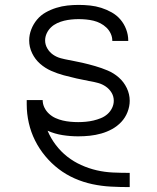

<svg xmlns="http://www.w3.org/2000/svg" viewBox="-20 -548 640 783"><path d="M508 215Q470 215 432 213Q394 211 356.5 203Q319 195 284 179.5Q249 164 219 141Q189 118 164.5 88.5Q140 59 123 25Q106 -9 97.5 -46.5Q89 -84 89 -122Q89 -127 89 -131.5Q89 -136 89 -140H154Q154 -140 154 -140Q154 -140 154 -140Q154 -124 161 -109.5Q168 -95 180 -84Q192 -73 206.5 -66.5Q221 -60 236 -56.5Q251 -53 267 -51.5Q283 -50 299 -50Q314 -50 330 -51.5Q346 -53 361 -56.5Q376 -60 391 -66Q406 -72 418 -82.5Q430 -93 437 -107.5Q444 -122 444 -137Q444 -155 435 -170Q426 -185 411.5 -195Q397 -205 380.5 -209.5Q364 -214 347 -217H346Q319 -222 292.5 -228Q266 -234 240 -241Q214 -248 189 -259Q164 -270 143.5 -288Q123 -306 111 -331Q99 -356 99 -383Q99 -406 107.5 -428Q116 -450 131 -468Q146 -486 166.5 -497.5Q187 -509 209.5 -516Q232 -523 255 -525.5Q278 -528 301 -528Q324 -528 347.5 -525.5Q371 -523 393 -516Q415 -509 435.5 -497.5Q456 -486 471 -468.5Q486 -451 494.5 -428.5Q503 -406 503 -383Q503 -383 503 -382.5Q503 -382 503 -381H438Q438 -381 438 -381.5Q438 -382 438 -382Q438 -397 431.5 -411Q425 -425 414 -435.5Q403 -446 389.5 -453Q376 -460 361.5 -463.5Q347 -467 331.5 -468.5Q316 -470 301 -470Q286 -470 271 -468.5Q256 -467 241.5 -463.5Q227 -460 213 -453.5Q199 -447 188 -436.5Q177 -426 170.5 -412Q164 -398 164 -383Q164 -366 173 -350.5Q182 -335 196.5 -325Q211 -315 228 -310.5Q245 -306 262 -303H263Q290 -298 316 -292Q342 -286 368 -278.5Q394 -271 419 -260.5Q444 -250 464.5 -232Q485 -214 497 -189Q509 -164 509 -137Q509 -114 500 -91Q491 -68 474.5 -50.5Q458 -33 437 -21.5Q416 -10 393 -3.5Q370 3 346.5 5.5Q323 8 299 8Q267 8 235 3Q203 -2 174 -15Q187 16 207.5 43Q228 70 254 90.5Q280 111 311 125Q342 139 374.5 146.5Q407 154 440.5 155.5Q474 157 508 157H509V215Z"/></svg>

Font: Iosevka Custom Light Extended
Style: Regular
Weight: 300
Width: 7
Monospace: yes
Designer: Belleve Invis
Foundry: Belleve Invis
Version: Version 11.2.4; ttfautohint (v1.8.4)